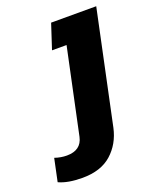

<svg xmlns="http://www.w3.org/2000/svg" viewBox="-245 -554 711 868"><g transform="rotate(-20 110.0 -120.0)"><path d="M1 234Q-69 234 -112 214L-89 105Q-60 115 -31 115Q38 115 51 55L138 -355H68L107 -474H324L209 69Q193 142 141.5 188Q90 234 1 234Z"/></g></svg>

Font: Kanit SemiBold
Style: Italic
Weight: 600
Italic angle: -12°
Designer: Katatrad Team
Foundry: CadsonDemak
Version: Version 2.000; ttfautohint (v1.8.3)